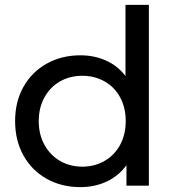

<svg xmlns="http://www.w3.org/2000/svg" viewBox="-20 -762 722 788"><path d="M591 -742V0H499V-84Q467 -40 418 -17Q369 6 310 6Q233 6 172 -28Q111 -62 76.5 -123.5Q42 -185 42 -265Q42 -345 76.5 -406Q111 -467 172 -501Q233 -535 310 -535Q367 -535 415 -513.5Q463 -492 495 -450V-742ZM496 -265Q496 -320 473 -362.5Q450 -405 409 -428Q368 -451 318 -451Q267 -451 226.5 -428Q186 -405 162.5 -362.5Q139 -320 139 -265Q139 -210 162.5 -167.5Q186 -125 226.5 -101.5Q267 -78 318 -78Q368 -78 409 -101.5Q450 -125 473 -167.5Q496 -210 496 -265Z"/></svg>

Font: Idrija
Style: Regular
Weight: 500
Designer: Julieta Ulanovsky
Foundry: Julieta Ulanovsky
Version: Version 7.200